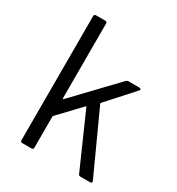

<svg xmlns="http://www.w3.org/2000/svg" viewBox="-169 -806 839 911"><g transform="rotate(30 250.5 -350.0)"><path d="M80 -10V-690Q80 -700 90 -700H141Q151 -700 151 -690V-281Q151 -279 152.5 -278Q154 -277 156 -279L368 -501Q373 -506 380 -506H440Q446 -506 448 -502Q450 -498 446 -494L318 -352Q316 -350 317 -347L470 -12L471 -8Q471 0 462 0H408Q400 0 397 -8L268 -300Q266 -304 263 -301L153 -185Q151 -183 151 -180V-10Q151 0 141 0H90Q80 0 80 -10Z"/></g></svg>

Font: Amber EN
Style: Regular
Weight: 400
Designer: Jeremy Tribby
Foundry: Tribby Type Co.
Version: Version 1.403 November 24, 2021